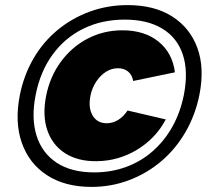

<svg xmlns="http://www.w3.org/2000/svg" viewBox="-20 -727 819 754"><path d="M481 -707Q586 -707 656 -662.5Q726 -618 755 -539Q784 -460 763 -354Q747 -275 708.5 -208.5Q670 -142 613.5 -94Q557 -46 487 -19.5Q417 7 339 7Q235 7 164.5 -39Q94 -85 65.5 -166.5Q37 -248 58 -354Q74 -433 112 -498Q150 -563 206.5 -609.5Q263 -656 333 -681.5Q403 -707 481 -707ZM470 -650Q380 -650 307.5 -614.5Q235 -579 186.5 -512.5Q138 -446 120 -354Q102 -263 123.5 -194.5Q145 -126 202.5 -88Q260 -50 350 -50Q417 -50 475.5 -71.5Q534 -93 580 -133.5Q626 -174 657 -229.5Q688 -285 702 -354Q720 -446 698 -512.5Q676 -579 617.5 -614.5Q559 -650 470 -650ZM360 -94Q286 -93 236 -125Q186 -157 166 -215Q146 -273 161 -350Q176 -426 219 -484.5Q262 -543 324.5 -575.5Q387 -608 461 -608Q547 -608 602 -564Q657 -520 667 -443L503 -409Q499 -433 483 -446Q467 -459 443 -459Q418 -459 396 -445Q374 -431 357.5 -406Q341 -381 335 -350Q326 -303 344 -273Q362 -243 399 -243Q423 -243 444 -256Q465 -269 481 -293L631 -258Q592 -184 519 -139.5Q446 -95 360 -94Z"/></svg>

Font: Albert Sans Black
Style: Italic
Weight: 900
Italic angle: -11.25°
Designer: Andreas Rasmussen
Foundry: a.Foundry
Version: Version 1.025